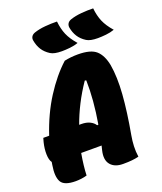

<svg xmlns="http://www.w3.org/2000/svg" viewBox="-169 -1049 985 1167"><g transform="rotate(-20 324.0 -465.5)"><path d="M341 -941Q346 -892 362 -854.5Q378 -817 414 -776Q390 -767 360.5 -764Q331 -761 308 -761Q258 -761 235 -776Q205 -795 188.5 -821Q172 -847 166 -881Q163 -895 169.5 -906.5Q176 -918 192 -924Q224 -935 264 -938.5Q304 -942 341 -941ZM575 -941Q580 -892 596 -854.5Q612 -817 648 -776Q623 -767 593.5 -764Q564 -761 541 -761Q491 -761 468 -776Q438 -795 421.5 -821Q405 -847 399 -881Q397 -895 403.5 -906.5Q410 -918 426 -924Q458 -935 498 -938.5Q538 -942 575 -941ZM190 0Q174 5 154 7.5Q134 10 117 10Q43 10 23.5 -24.5Q4 -59 16 -131Q18 -141 19 -150Q6 -167 5 -203.5Q4 -240 14 -280L21 -305H59Q101 -432 165.5 -533Q230 -634 304 -701Q345 -710 391 -710Q474 -710 509 -678.5Q544 -647 557 -581Q571 -500 563 -390Q555 -280 529 -136Q523 -103 521.5 -69Q520 -35 525 0Q505 5 481.5 7.5Q458 10 423 10Q369 10 343 -21.5Q317 -53 331 -111Q335 -126 338 -140H206Q199 -100 195 -65Q191 -30 190 0ZM267 -305Q299 -305 321.5 -294Q344 -283 355 -265L363 -266Q389 -418 386 -544L377 -546Q336 -486 305 -425Q274 -364 253 -305Z"/></g></svg>

Font: Recursive Mn Csl St Blk
Style: Italic
Weight: 900
Italic angle: -15°
Monospace: yes
Version: Version 1.079;hotconv 1.0.112;makeotfexe 2.5.65598; ttfautoh